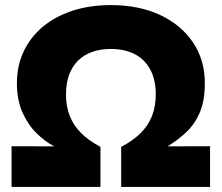

<svg xmlns="http://www.w3.org/2000/svg" viewBox="-20 -735 872 755"><path d="M25.5 0V-160L193 -159.5Q157.5 -178 124 -210.8Q90.5 -243.5 68.5 -292.5Q46.5 -341.5 46.5 -408Q46.5 -476 72.8 -532.2Q99 -588.5 148 -629.5Q197 -670.5 265.2 -692.8Q333.5 -715 416 -715Q526.5 -715 609.8 -676Q693 -637 739.2 -567.8Q785.5 -498.5 785.5 -408Q785.5 -341.5 766.8 -295.5Q748 -249.5 714.8 -217.5Q681.5 -185.5 639 -159.5L806 -160V0H456.5V-157.5Q502.5 -181.5 532.5 -211.2Q562.5 -241 577.5 -278.5Q592.5 -316 592.5 -364Q592.5 -421 571.2 -461Q550 -501 510.2 -521.8Q470.5 -542.5 416 -542.5Q375 -542.5 342.2 -530.8Q309.5 -519 286.5 -496.2Q263.5 -473.5 251.5 -440.2Q239.5 -407 239.5 -364Q239.5 -316 254.5 -278.5Q269.5 -241 299.5 -211.2Q329.5 -181.5 375 -157.5V0Z"/></svg>

Font: Geologica Cursive ExtraBold
Style: Regular
Weight: 800
Designer: Sindre Bremnes, Frode Helland
Foundry: Monokrom Skriftforlag AS
Version: Version 1.010;gftools[0.9.28]